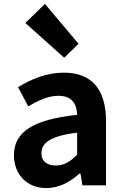

<svg xmlns="http://www.w3.org/2000/svg" viewBox="-20 -944 631 978"><path d="M216 14C281 14 337 -17 385 -60H390L400 0H520V-327C520 -489 447 -574 305 -574C217 -574 137 -540 72 -500L124 -402C176 -433 226 -456 278 -456C347 -456 371 -414 373 -359C148 -335 51 -272 51 -153C51 -57 116 14 216 14ZM265 -101C222 -101 191 -120 191 -164C191 -215 236 -252 373 -268V-156C338 -121 307 -101 265 -101ZM307 -650 380 -721 209 -924 109 -827Z"/></svg>

Font: Noto Sans CJK SC
Style: Bold
Weight: 700
Designer: Ryoko NISHIZUKA 西塚涼子 (kana, bopomofo & ideographs); Paul D. Hunt (Latin, Greek & Cyrillic); Sandoll Communications 산돌커뮤니
Foundry: Adobe
Version: Version 2.004;hotconv 1.0.118;makeotfexe 2.5.65603